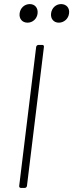

<svg xmlns="http://www.w3.org/2000/svg" viewBox="-20 -920 359 940"><path d="M115 -809C140 -809 161 -828 164 -854C167 -881 151 -900 126 -900C100 -900 79 -881 76 -854C73 -828 89 -809 115 -809ZM268 -809C293 -809 315 -828 318 -854C322 -881 305 -900 279 -900C254 -900 233 -881 230 -854C227 -828 243 -809 268 -809ZM82 0H101C107 0 111 -4 112 -10L195 -690C196 -696 193 -700 187 -700H168C163 -700 158 -696 157 -690L74 -10C73 -4 77 0 82 0Z"/></svg>

Font: Barlow ExtraLight
Style: Italic
Weight: 275
Italic angle: -7°
Designer: Jeremy Tribby
Foundry: Tribby Type
Version: Version 1.422;hotconv 1.0.109;makeotfexe 2.5.65596